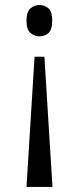

<svg xmlns="http://www.w3.org/2000/svg" viewBox="-20 -561 314 761"><path d="M156 -336 188 180H85L117 -336ZM136 -541Q158 -541 172.5 -527.5Q187 -514 187 -479Q187 -444 172.5 -430.5Q158 -417 136 -417Q116 -417 100.5 -430.5Q85 -444 85 -479Q85 -514 100.5 -527.5Q116 -541 136 -541Z"/></svg>

Font: Noto Serif Tamil ExtraCondensed
Style: Regular
Weight: 400
Width: 2
Designer: Indian Type Foundry, Tom Grace, and the Monotype Design Team
Foundry: Monotype Imaging Inc.
Version: Version 2.004; ttfautohint (v1.8.4.7-5d5b)